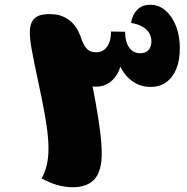

<svg xmlns="http://www.w3.org/2000/svg" viewBox="-20 -759 784 804"><path d="M284 25Q221 25 154 -12Q168 -36 175.5 -66.5Q183 -97 183 -136Q183 -180 175 -233.5Q167 -287 155.5 -343Q144 -399 132.5 -452.5Q121 -506 113 -550.5Q105 -595 105 -623Q105 -663 124 -681.5Q143 -700 186 -700Q223 -700 247 -688.5Q271 -677 286.5 -659.5Q302 -642 310.5 -622.5Q319 -603 324 -588Q332 -567 345 -553.5Q358 -540 382 -540Q412 -540 428.5 -563.5Q445 -587 445 -627L504 -626Q504 -584 521 -560Q538 -536 567 -536Q590 -536 602 -549.5Q614 -563 614 -585Q614 -617 591 -637Q568 -657 529 -663Q533 -695 553.5 -717Q574 -739 609 -739Q645 -739 673 -715Q701 -691 717 -650Q733 -609 733 -556Q733 -507 718.5 -471Q704 -435 676.5 -415Q649 -395 610 -395Q558 -395 519 -431.5Q480 -468 469 -530L492 -537Q491 -471 460 -433.5Q429 -396 382 -396Q372 -396 362 -398.5Q352 -401 342.5 -413.5Q333 -426 323 -456L358 -443Q370 -388 381 -326.5Q392 -265 399 -210Q406 -155 406 -116Q406 -43 376 -9Q346 25 284 25Z"/></svg>

Font: Lemonada
Style: Regular
Weight: 400
Designer: Mohamed Gaber (Arabic), Eduardo Tunni (Latin)
Foundry: Kief Type Foundry
Version: Version 4.005